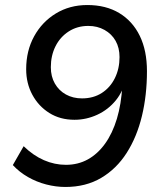

<svg xmlns="http://www.w3.org/2000/svg" viewBox="-20 -734 640 763"><path d="M240 9Q202 9 163.5 -1Q125 -11 91 -30.5Q57 -50 31 -78L74 -153Q112 -116 154.5 -97.5Q197 -79 242 -79Q290 -79 329 -100.5Q368 -122 397.5 -163Q427 -204 444.5 -262Q462 -320 466 -393L468 -424L479 -423Q471 -373 440.5 -335.5Q410 -298 366.5 -278Q323 -258 276 -258Q219 -258 176 -285Q133 -312 108.5 -357.5Q84 -403 84 -459Q84 -532 115.5 -589.5Q147 -647 202 -680.5Q257 -714 327 -714Q401 -714 454 -682Q507 -650 535.5 -591.5Q564 -533 564 -451Q564 -356 544 -273Q524 -190 483.5 -126.5Q443 -63 382 -27Q321 9 240 9ZM306 -343Q351 -343 384.5 -364.5Q418 -386 436.5 -423.5Q455 -461 455 -507Q455 -544 439.5 -571.5Q424 -599 395.5 -615Q367 -631 331 -631Q287 -631 253 -609Q219 -587 200.5 -550Q182 -513 182 -467Q182 -430 198 -402Q214 -374 242 -358.5Q270 -343 306 -343Z"/></svg>

Font: Nunito Sans 12pt SemiBold
Style: Italic
Weight: 600
Italic angle: -9°
Designer: Vernon Adams
Foundry: Vernon Adams
Version: Version 3.101;gftools[0.9.27]